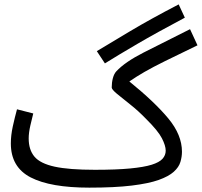

<svg xmlns="http://www.w3.org/2000/svg" viewBox="-20 -841 927 882"><path d="M461.9 -549.8 424.8 -606Q482.9 -641.1 577.4 -697.5Q671.9 -753.9 800.8 -820.8L829.1 -759.8Q699.2 -690.9 611.1 -639.4Q522.9 -587.9 461.9 -549.8ZM390.1 21Q211.9 21 120.8 -26.1Q29.8 -73.2 29.8 -182.1Q29.8 -219.2 38.8 -260.5Q47.9 -301.8 58.1 -338.9L132.8 -319.8Q127 -297.9 119.4 -264.4Q111.8 -231 111.8 -205.1Q111.8 -152.8 138.4 -121.3Q165 -89.8 231 -75.4Q296.9 -61 416 -61Q514.2 -61 577.6 -67.1Q641.1 -73.2 676.5 -84.2Q711.9 -95.2 726.6 -111.6Q741.2 -127.9 741.2 -148.9Q741.2 -171.9 723.6 -206.1Q706.1 -240.2 651.9 -293.9Q615.2 -332 578.1 -361.1Q541 -390.1 517.1 -410.2Q493.2 -430.2 493.2 -439Q493.2 -461.9 498.5 -481.9Q503.9 -502 514.2 -513.2Q554.2 -556.2 639.6 -599.6Q725.1 -643.1 853 -707L887.2 -632.8Q795.9 -588.9 738.5 -560.5Q681.2 -532.2 643.6 -510.5Q606 -488.8 574.2 -466.8Q690.9 -372.1 753.4 -296.6Q815.9 -221.2 815.9 -144Q815.9 -121.1 808.8 -97.2Q801.8 -73.2 778.3 -52Q754.9 -30.8 709 -14.4Q663.1 2 585 11.5Q506.8 21 390.1 21Z"/></svg>

Font: Kurinto Seri
Style: Regular
Weight: 400
Designer: Kurinto was developed by Clint Goss from a range of fonts that are compatible with the SIL Open Font License Version 1.1
Foundry: Clinton F. Goss
Version: Version 2.196; July 25, 2020